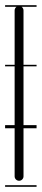

<svg xmlns="http://www.w3.org/2000/svg" viewBox="-22 -483 160 735"><path d="M68 192V8H118V-4H68V-229H118V-235H68V-443C68 -448.8 65.1 -453.9 60.6 -457H118V-463H-2.5V-457H41.4C36.9 -453.9 34 -448.8 34 -443V-235H-2.5V-229H34V-4H-2.5V8H34V192C34 201.4 41.6 209 51 209C60.4 209 68 201.4 68 192ZM-2.5 226V232H118V226Z"/></svg>

Font: LetsTraceRuled
Style: Medium
Weight: 500
Version: Version 003.000